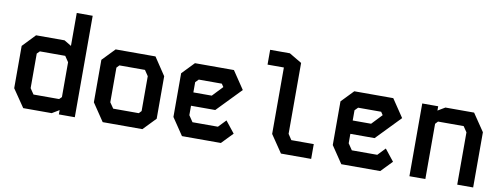

<svg xmlns="http://www.w3.org/2000/svg" viewBox="-62 -1094 3724 1424"><g transform="rotate(10 1800.0 -382.0)"><path d="M420 -764H540V0H420V-32.5L366 0H151.5L60 -134V-452.5L151.5 -548.5H366L420 -516ZM180 -155.5 209 -112.5H402L420 -130.5V-393L391 -436H200L180 -416Z M751 -548 660 -453.5V-133.5L750 0H1049L1140 -94.5V-414.5L1051 -548ZM780 -155V-416L799 -436H991.5L1020 -393.5V-131L1002 -112H809.5Z M1348 -549.5 1260 -458V-129L1347 0H1640L1721.5 -84.5L1652 -172L1597.5 -115H1406L1374 -162.5V-233.5H1556.5L1732 -415L1641.5 -549.5ZM1374 -411 1397 -434.5H1570.5L1586 -411.5L1512.5 -334H1374Z M1880 -744H2028.5L2123 -688V-154L2151 -111.5H2320V0H2092.5L2003 -132V-632.5H1880Z M2548 -549.5 2460 -458V-129L2547 0H2840L2921.5 -84.5L2852 -172L2797.5 -115H2606L2574 -162.5V-233.5H2756.5L2932 -415L2841.5 -549.5ZM2574 -411 2597 -434.5H2770.5L2786 -411.5L2712.5 -334H2574Z M3060 -548V0H3180V-416L3198.5 -436H3391.5L3420 -394V0H3540V-416L3450.5 -548H3234.5L3180 -515.5V-548Z"/></g></svg>

Font: Kode Mono
Style: Regular
Weight: 400
Monospace: yes
Designer: Isa Ozler
Foundry: Kadena LLC
Version: Version 1.000;gftools[0.9.28]